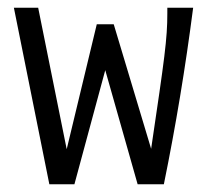

<svg xmlns="http://www.w3.org/2000/svg" viewBox="-20 -477 540 498"><path d="M108 1H173L253 -295L337 1H405C436 -151 461 -302 481 -457H414V-442C414 -376 407 -327 372 -91L275 -414H231L153 -90L79 -457H16Z"/></svg>

Font: Inconsolata Thin
Style: Regular
Weight: 100
Monospace: yes
Designer: Raph Levien, Cyreal, Brenton Simpson
Foundry: Raph Levien, Cyreal, Google
Version: Version 3.100